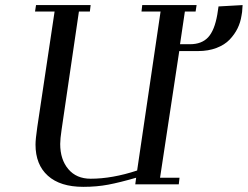

<svg xmlns="http://www.w3.org/2000/svg" viewBox="-20 -722 970 752"><path d="M117.2 -676.8 121.1 -702.1H335L332 -676.8H289.1L221.2 -213.9Q215.8 -178.2 215.8 -158.2Q215.8 -97.2 247.6 -59.6Q279.3 -22 335 -22Q419.4 -22 517.1 -54.2L608.9 -676.8H534.2L537.1 -702.1H750L746.1 -676.8H704.1L685.1 -548.8H724.1Q770 -548.8 795.2 -575.9Q820.3 -603 831.1 -665L835.9 -696.8L930.2 -702.1L928.2 -674.8L925.8 -660.2Q921.9 -634.3 910.4 -610.8Q898.9 -587.4 879.4 -566.9Q859.9 -546.4 827.9 -534.2Q795.9 -522 755.9 -522H682.1L606.9 -25.9H683.1L680.2 0H509.8L513.2 -25.9Q449.2 -7.3 404.1 1.2Q358.9 9.8 306.2 9.8Q215.8 9.8 167.5 -33.7Q119.1 -77.1 119.1 -155.8Q119.1 -176.3 126 -224.1L193.8 -676.8Z"/></svg>

Font: Dehuti
Style: Bold-Italic
Weight: 700
Version: Version 1.2